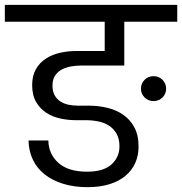

<svg xmlns="http://www.w3.org/2000/svg" viewBox="-47 -760 753 794"><path d="M588 -342Q566 -342 551 -357Q536 -372 536 -393Q536 -415 551 -430Q566 -445 588 -445Q610 -445 625 -430Q640 -415 640 -393Q640 -372 625 -357Q610 -342 588 -342ZM-27 -740H686V-670H467V-489H290Q269 -489 248 -485.5Q227 -482 209.5 -473Q192 -464 181 -447.5Q170 -431 170 -406Q170 -383 178.5 -367Q187 -351 202 -341Q217 -331 236 -327Q255 -323 276 -323H321Q359 -323 395.5 -314.5Q432 -306 461 -286.5Q490 -267 508 -234.5Q526 -202 526 -154Q526 -117 512.5 -86.5Q499 -56 472.5 -33.5Q446 -11 406.5 1.5Q367 14 315 14Q259 14 214 0Q169 -14 137.5 -39Q106 -64 89 -99.5Q72 -135 71 -179H153Q154 -123 194.5 -86.5Q235 -50 313 -50Q381 -50 414 -80Q447 -110 447 -155Q447 -186 435 -207Q423 -228 403.5 -240.5Q384 -253 359 -258Q334 -263 307 -263H266Q234 -263 202 -270Q170 -277 144.5 -293.5Q119 -310 102.5 -338Q86 -366 86 -408Q86 -447 101.5 -474Q117 -501 142.5 -517.5Q168 -534 200.5 -541.5Q233 -549 267 -549H386V-670H-27Z"/></svg>

Font: Poppins
Style: Regular
Weight: 400
Designer: Ninad Kale (Devanagari), Jonny Pinhorn (Latin)
Foundry: Indian Type Foundry
Version: Version 3.002 2017